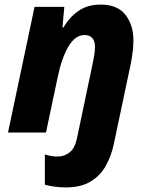

<svg xmlns="http://www.w3.org/2000/svg" viewBox="-20 -579 652 839"><path d="M268 240Q243 240 217.5 236.5Q192 233 176 228V96Q192 101 205 103Q218 105 231 105Q261 105 284 87Q307 69 316 27L387 -311Q390 -326 392.5 -343Q395 -360 395 -374Q395 -400 383 -413Q371 -426 350 -426Q309 -426 279.5 -376.5Q250 -327 233 -246L181 0H15L131 -549H261L253 -459H257Q286 -507 325.5 -533Q365 -559 420 -559Q493 -559 528 -514.5Q563 -470 563 -402Q563 -380 560 -354.5Q557 -329 552 -303L477 52Q466 103 442 146Q418 189 375.5 214.5Q333 240 268 240Z"/></svg>

Font: Noto Sans ExtraBold
Style: Italic
Weight: 800
Italic angle: -12°
Designer: Monotype Design Team
Foundry: Monotype Imaging Inc.
Version: Version 2.013; ttfautohint (v1.8.4.7-5d5b)